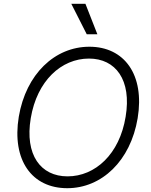

<svg xmlns="http://www.w3.org/2000/svg" viewBox="-20 -984 797 1014"><path d="M438.2 -802.9H494.3L431.1 -964.1H356.5ZM707 -359.7C745 -589.5 636.7 -737.2 452.1 -737.2C269.5 -737.2 117.2 -593 79.2 -367.5C41.5 -138.1 148.4 9.9 335.2 9.9C517 9.9 669.4 -134.2 707 -359.7ZM643.5 -367.5C611.5 -170.1 483 -52.6 336.6 -52.6C195 -52.6 110.1 -165.5 142.4 -359.7C175.4 -557.5 304 -674.7 449.9 -674.7C590.6 -674.7 676.1 -562.1 643.5 -367.5Z"/></svg>

Font: TID UI Light
Style: Italic
Weight: 300
Italic angle: -9.39999°
Designer: The TID Project Authors
Foundry: Bakken & Bæck
Version: Version 1.001;hotconv 1.0.109;makeotfexe 2.5.65596